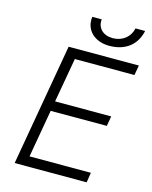

<svg xmlns="http://www.w3.org/2000/svg" viewBox="-130 -979 844 1064"><g transform="rotate(15 292.0 -447.0)"><path d="M59 0H472L481 -57H129L177 -331H499L509 -388H187L232 -643H574L584 -700H181ZM396 -763C492 -763 551 -814 568 -894H513C502 -843 460 -809 404 -809C349 -809 313 -844 319 -894H265C254 -817 313 -763 396 -763Z"/></g></svg>

Font: Fixel Display 20240404 Light
Style: Italic
Weight: 300
Italic angle: -10°
Designer: AlfaBravo + MacPaw
Foundry: Kyrylo Tkachov, Marchela Mozhyna, Serhii Makarenko, Maria Weinstein, Zakhar Kryvoshyya
Version: Version 1.211;Glyphs 3.2 (3225)